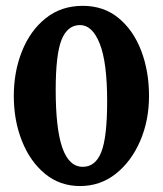

<svg xmlns="http://www.w3.org/2000/svg" viewBox="-20 -623 558 658"><path d="M490.7 -293.9Q490.7 -210 460.4 -139.9Q430.2 -69.8 377 -27.6Q323.7 14.6 254.4 14.6Q185.1 14.6 134 -27.6Q83 -69.8 55.2 -139.9Q27.3 -210 27.3 -293.9Q27.3 -377.9 55.7 -448.2Q84 -518.6 137 -560.8Q189.9 -603 263.7 -603Q335.4 -603 386.2 -561.3Q437 -519.5 463.9 -449.2Q490.7 -378.9 490.7 -293.9ZM347.2 -275.9Q347.2 -409.7 321.8 -473.4Q296.4 -537.1 254.4 -537.1Q211.4 -537.1 191.2 -487.3Q170.9 -437.5 170.9 -314.9Q170.9 -181.2 193.8 -116.2Q216.8 -51.3 263.7 -51.3Q307.1 -51.3 327.1 -101.8Q347.2 -152.3 347.2 -275.9Z"/></svg>

Font: Gentium Book Plus
Style: Bold
Weight: 700
Designer: Victor Gaultney, Annie Olsen, Iska Routamaa, Becca Hirsbrunner
Foundry: SIL International
Version: Version 6.101